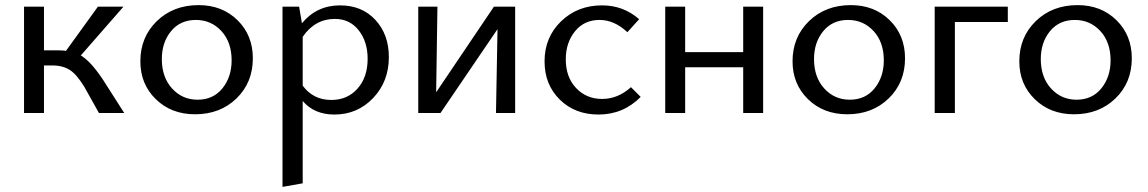

<svg xmlns="http://www.w3.org/2000/svg" viewBox="-20 -442 4489 751"><path d="M381 -133 466 0H367L310 -102Q281 -150 253.5 -168Q226 -186 184 -186H152V0H74V-416H152V-245H209Q229 -245 238 -243L363 -416H463L296 -225Q334 -203 381 -133Z M743 5Q650 5 589.5 -54Q529 -113 529 -202Q529 -297 593.5 -359.5Q658 -422 757 -422Q849 -422 909 -363Q969 -304 969 -214Q969 -119 905 -57Q841 5 743 5ZM753 -52Q814 -52 850 -96.5Q886 -141 886 -206Q886 -277 846 -320.5Q806 -364 746 -364Q685 -364 649 -320Q613 -276 613 -211Q613 -140 653 -96Q693 -52 753 -52Z M1310 -421Q1396 -421 1448.5 -364Q1501 -307 1501 -219Q1501 -123 1439.5 -58.5Q1378 6 1288 6Q1209 6 1164 -47V275L1085 289V-416H1150L1161 -351Q1219 -421 1310 -421ZM1276 -51Q1339 -51 1378.5 -95.5Q1418 -140 1418 -212Q1418 -279 1383 -323.5Q1348 -368 1290 -368Q1212 -368 1164 -298V-107Q1205 -51 1276 -51Z M1995 -416V0H1920L1926 -328L1703 0H1616V-416H1691L1686 -81L1912 -416Z M2321 6Q2229 6 2169.5 -52.5Q2110 -111 2110 -202Q2110 -296 2174.5 -358.5Q2239 -421 2335 -421Q2418 -421 2480 -367L2434 -316Q2383 -364 2325 -364Q2265 -364 2229 -319.5Q2193 -275 2193 -210Q2193 -140 2233.5 -97.5Q2274 -55 2335 -55Q2397 -55 2448 -101L2486 -63Q2418 6 2321 6Z M2887 -416H2965V0H2887V-179H2660V0H2582V-416H2660V-238H2887Z M3294 5Q3201 5 3140.5 -54Q3080 -113 3080 -202Q3080 -297 3144.5 -359.5Q3209 -422 3308 -422Q3400 -422 3460 -363Q3520 -304 3520 -214Q3520 -119 3456 -57Q3392 5 3294 5ZM3304 -52Q3365 -52 3401 -96.5Q3437 -141 3437 -206Q3437 -277 3397 -320.5Q3357 -364 3297 -364Q3236 -364 3200 -320Q3164 -276 3164 -211Q3164 -140 3204 -96Q3244 -52 3304 -52Z M3922 -416V-356H3715V0H3636V-416Z M4181 5Q4088 5 4027.5 -54Q3967 -113 3967 -202Q3967 -297 4031.5 -359.5Q4096 -422 4195 -422Q4287 -422 4347 -363Q4407 -304 4407 -214Q4407 -119 4343 -57Q4279 5 4181 5ZM4191 -52Q4252 -52 4288 -96.5Q4324 -141 4324 -206Q4324 -277 4284 -320.5Q4244 -364 4184 -364Q4123 -364 4087 -320Q4051 -276 4051 -211Q4051 -140 4091 -96Q4131 -52 4191 -52Z"/></svg>

Font: EauTestText Medium
Style: Regular
Weight: 500
Designer: Christian Thalmann (Catharsis Fonts)
Version: Version 0.001;PS 000.001;hotconv 1.0.88;makeotf.lib2.5.64775